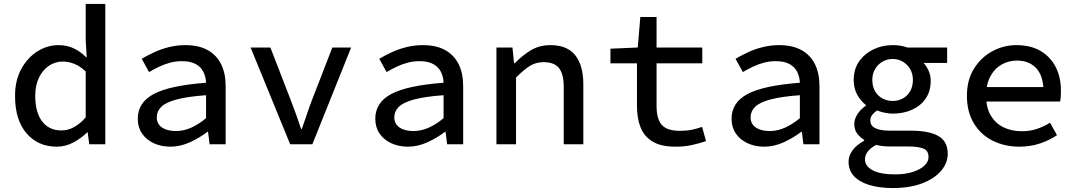

<svg xmlns="http://www.w3.org/2000/svg" viewBox="-20 -729 5440 970"><path d="M267 12Q172 12 114 -55.5Q56 -123 56 -244Q56 -323 87.5 -380.5Q119 -438 169 -469.5Q219 -501 275 -501Q318 -501 352 -485Q386 -469 415 -440H418L413 -527V-709H512V0H431L423 -60H420Q391 -31 351 -9.5Q311 12 267 12ZM290 -70Q323 -70 353.5 -86.5Q384 -103 413 -136V-368Q384 -395 355 -406.5Q326 -418 297 -418Q259 -418 227.5 -397Q196 -376 177 -337Q158 -298 158 -245Q158 -161 193 -115.5Q228 -70 290 -70Z M841 12Q794 12 756.5 -5.5Q719 -23 697.5 -54.5Q676 -86 676 -129Q676 -211 756.5 -254Q837 -297 1021 -311Q1020 -341 1007.5 -366Q995 -391 968.5 -405.5Q942 -420 899 -420Q869 -420 840 -412.5Q811 -405 784 -392Q757 -379 733 -365L696 -432Q723 -448 758 -464.5Q793 -481 833.5 -491Q874 -501 916 -501Q984 -501 1029 -476Q1074 -451 1097 -405Q1120 -359 1120 -294V0H1039L1031 -63H1028Q989 -33 940 -10.5Q891 12 841 12ZM869 -67Q908 -67 946 -84Q984 -101 1021 -132V-248Q925 -241 870.5 -226Q816 -211 794 -188.5Q772 -166 772 -136Q772 -112 785.5 -96.5Q799 -81 821 -74Q843 -67 869 -67Z M1446 0 1246 -489H1346L1449 -223Q1463 -187 1476 -150.5Q1489 -114 1501 -78H1505Q1518 -114 1530 -150.5Q1542 -187 1556 -223L1659 -489H1754L1558 0Z M2041 12Q1994 12 1956.5 -5.5Q1919 -23 1897.5 -54.5Q1876 -86 1876 -129Q1876 -211 1956.5 -254Q2037 -297 2221 -311Q2220 -341 2207.5 -366Q2195 -391 2168.5 -405.5Q2142 -420 2099 -420Q2069 -420 2040 -412.5Q2011 -405 1984 -392Q1957 -379 1933 -365L1896 -432Q1923 -448 1958 -464.5Q1993 -481 2033.5 -491Q2074 -501 2116 -501Q2184 -501 2229 -476Q2274 -451 2297 -405Q2320 -359 2320 -294V0H2239L2231 -63H2228Q2189 -33 2140 -10.5Q2091 12 2041 12ZM2069 -67Q2108 -67 2146 -84Q2184 -101 2221 -132V-248Q2125 -241 2070.5 -226Q2016 -211 1994 -188.5Q1972 -166 1972 -136Q1972 -112 1985.5 -96.5Q1999 -81 2021 -74Q2043 -67 2069 -67Z M2488 0V-489H2569L2577 -410H2581Q2618 -448 2661 -474.5Q2704 -501 2761 -501Q2846 -501 2886.5 -449.5Q2927 -398 2927 -303V0H2828V-290Q2828 -354 2804.5 -384.5Q2781 -415 2726 -415Q2687 -415 2656 -395.5Q2625 -376 2587 -337V0Z M3393 12Q3319 12 3276.5 -14Q3234 -40 3216 -86Q3198 -132 3198 -193V-409H3064V-483L3202 -489L3215 -643H3297V-489H3528V-409H3297V-193Q3297 -152 3308 -123.5Q3319 -95 3345 -81.5Q3371 -68 3415 -68Q3448 -68 3475 -73.5Q3502 -79 3527 -88L3547 -16Q3514 -5 3476.5 3.5Q3439 12 3393 12Z M3841 12Q3794 12 3756.5 -5.5Q3719 -23 3697.5 -54.5Q3676 -86 3676 -129Q3676 -211 3756.5 -254Q3837 -297 4021 -311Q4020 -341 4007.5 -366Q3995 -391 3968.5 -405.5Q3942 -420 3899 -420Q3869 -420 3840 -412.5Q3811 -405 3784 -392Q3757 -379 3733 -365L3696 -432Q3723 -448 3758 -464.5Q3793 -481 3833.5 -491Q3874 -501 3916 -501Q3984 -501 4029 -476Q4074 -451 4097 -405Q4120 -359 4120 -294V0H4039L4031 -63H4028Q3989 -33 3940 -10.5Q3891 12 3841 12ZM3869 -67Q3908 -67 3946 -84Q3984 -101 4021 -132V-248Q3925 -241 3870.5 -226Q3816 -211 3794 -188.5Q3772 -166 3772 -136Q3772 -112 3785.5 -96.5Q3799 -81 3821 -74Q3843 -67 3869 -67Z M4491 221Q4422 221 4371.5 205.5Q4321 190 4294 160.5Q4267 131 4267 88Q4267 58 4287 30.5Q4307 3 4346 -18V-22Q4327 -34 4311.5 -53Q4296 -72 4296 -103Q4296 -127 4311.5 -151.5Q4327 -176 4354 -195V-199Q4329 -218 4311 -250Q4293 -282 4293 -325Q4293 -380 4320.5 -419Q4348 -458 4392.5 -479.5Q4437 -501 4490 -501Q4532 -501 4564 -489H4765V-411H4646Q4661 -395 4671.5 -371.5Q4682 -348 4682 -322Q4682 -268 4656.5 -231Q4631 -194 4587.5 -174.5Q4544 -155 4490 -155Q4472 -155 4451.5 -159Q4431 -163 4411 -171Q4395 -160 4386 -148Q4377 -136 4377 -120Q4377 -94 4402 -81.5Q4427 -69 4474 -69H4578Q4673 -69 4720.5 -42Q4768 -15 4768 48Q4768 95 4734 134.5Q4700 174 4638 197.5Q4576 221 4491 221ZM4490 -219Q4518 -219 4541 -231.5Q4564 -244 4578 -268Q4592 -292 4592 -325Q4592 -357 4578 -380.5Q4564 -404 4541 -417.5Q4518 -431 4490 -431Q4462 -431 4438.5 -417.5Q4415 -404 4401 -380.5Q4387 -357 4387 -325Q4387 -292 4401 -268Q4415 -244 4438.5 -231.5Q4462 -219 4490 -219ZM4501 152Q4554 152 4592 139.5Q4630 127 4650.5 107.5Q4671 88 4671 65Q4671 32 4645 21.5Q4619 11 4567 11H4480Q4457 11 4439 9Q4421 7 4406 3Q4375 20 4362.5 38.5Q4350 57 4350 76Q4350 111 4389 131.5Q4428 152 4501 152Z M5130 12Q5056 12 4995.5 -18Q4935 -48 4900 -106Q4865 -164 4865 -245Q4865 -325 4900.5 -382Q4936 -439 4993 -470Q5050 -501 5115 -501Q5187 -501 5237 -471.5Q5287 -442 5313.5 -390.5Q5340 -339 5340 -270Q5340 -255 5339 -240.5Q5338 -226 5336 -216H4934V-289H5274L5252 -265Q5252 -344 5216 -383.5Q5180 -423 5118 -423Q5075 -423 5039.5 -402.5Q5004 -382 4983 -342.5Q4962 -303 4962 -245Q4962 -185 4985.5 -145.5Q5009 -106 5049.5 -86Q5090 -66 5143 -66Q5184 -66 5218 -77.5Q5252 -89 5285 -109L5320 -46Q5283 -21 5235 -4.5Q5187 12 5130 12Z"/></svg>

Font: Source Code Pro ExtraLight Medium
Style: Regular
Weight: 500
Monospace: yes
Version: Version 1.018;hotconv 1.0.116;makeotfexe 2.5.65601